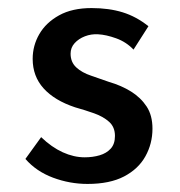

<svg xmlns="http://www.w3.org/2000/svg" viewBox="-20 -448 447 476"><path d="M197 8Q153 8 111.5 -7.5Q70 -23 43 -54L82 -108Q108 -83 135.5 -70.5Q163 -58 190 -58Q210 -58 227 -63Q244 -68 254.5 -79.5Q265 -91 265 -111Q265 -133 250.5 -146Q236 -159 213.5 -167Q191 -175 166 -182Q115 -199 88 -229Q61 -259 61 -302Q61 -335 77.5 -363.5Q94 -392 126.5 -410Q159 -428 207 -428Q250 -428 284 -417.5Q318 -407 348 -383L311 -325Q293 -344 268 -353Q243 -362 223 -363Q206 -364 190.5 -358Q175 -352 165 -341Q155 -330 155 -315Q155 -294 169 -281Q183 -268 205.5 -260.5Q228 -253 250 -245Q281 -236 305 -221Q329 -206 343.5 -184Q358 -162 358 -129Q358 -92 340.5 -60.5Q323 -29 287.5 -10.5Q252 8 197 8Z"/></svg>

Font: Josefin Sans Thin
Style: Regular
Weight: 400
Version: Version 2.000